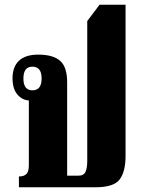

<svg xmlns="http://www.w3.org/2000/svg" viewBox="-20 -792 602 812"><path d="M60 0V-46H65Q80 -46 91 -55.5Q102 -65 102 -93V-367Q73 -369 53 -393Q33 -417 33 -461Q33 -509 60 -535Q87 -561 142 -561Q204 -561 234 -535Q264 -509 264 -444V-49H311Q334 -49 341.5 -65Q349 -81 349 -112V-703L401 -772H511V-133Q511 -66 486 -33Q461 0 384 0ZM117 -410Q156 -410 156 -460Q156 -510 117 -510Q79 -510 79 -460Q79 -410 117 -410Z"/></svg>

Font: Noto Serif Thai ExtraCondensed Black
Style: Regular
Weight: 900
Width: 2
Designer: Monotype Design Team
Foundry: Monotype Imaging Inc.
Version: Version 2.002; ttfautohint (v1.8.4.7-5d5b)